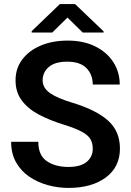

<svg xmlns="http://www.w3.org/2000/svg" viewBox="-20 -922 650 952"><path d="M439.9 -184.6Q439.9 -211.9 428.5 -231.9Q417 -252 385.5 -269Q354 -286.1 293.9 -304.7Q227.5 -325.2 173.8 -353.3Q120.1 -381.3 88.6 -422.9Q57.1 -464.4 57.1 -523.9Q57.1 -582.5 90.1 -626.7Q123 -670.9 181.4 -695.8Q239.7 -720.7 315.4 -720.7Q394.5 -720.7 452.4 -691.9Q510.3 -663.1 542 -613.8Q573.7 -564.5 573.7 -502.9H439.9Q439.9 -552.2 408.7 -584.2Q377.4 -616.2 313.5 -616.2Q252 -616.2 221.7 -589.6Q191.4 -563 191.4 -523.9Q191.4 -485.8 228.3 -460.2Q265.1 -434.6 338.9 -412.6Q455.6 -377.4 515.1 -324.7Q574.7 -272 574.7 -185.5Q574.7 -94.2 504.9 -42.2Q435.1 9.8 318.8 9.8Q267.1 9.8 216.6 -4.2Q166 -18.1 125 -46.1Q84 -74.2 59.6 -117.2Q35.2 -160.2 35.2 -218.8H169.9Q169.9 -151.4 212.4 -122.8Q254.9 -94.2 318.8 -94.2Q379.9 -94.2 409.9 -119.4Q439.9 -144.5 439.9 -184.6ZM352.1 -901.9 493.7 -766.6V-760.7H390.1L314.5 -835L239.3 -760.7H137.2V-767.6L276.9 -901.9Z"/></svg>

Font: Vazirmatn RD UI SemiBold
Style: Regular
Weight: 600
Designer: Saber Rastikerdar
Foundry: Saber Rastikerdar
Version: Version 33.003